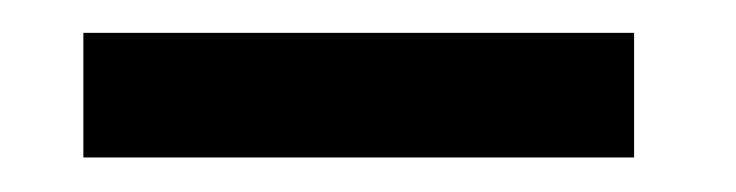

<svg xmlns="http://www.w3.org/2000/svg" viewBox="-20 -740 437 114"><path d="M29.5 -646.5V-720.5H356.5V-646.5Z"/></svg>

Font: Anybody Black
Style: Regular
Weight: 900
Designer: Tyler Finck
Foundry: Etcetera Type Company
Version: Version 1.010; ttfautohint (v1.8.3) -l 8 -r 50 -G 200 -x 14 